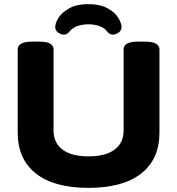

<svg xmlns="http://www.w3.org/2000/svg" viewBox="-20 -904 860 932"><path d="M409 8Q243 8 154.5 -61.5Q66 -131 66 -260V-664Q66 -682 83 -692Q100 -702 137 -702H170Q207 -702 223.5 -692Q240 -682 240 -664V-270Q240 -210 284 -177.5Q328 -145 409 -145Q492 -145 536 -177.5Q580 -210 580 -270V-664Q580 -682 596.5 -692Q613 -702 650 -702H683Q720 -702 737 -692Q754 -682 754 -664V-260Q754 -131 665 -61.5Q576 8 409 8ZM290 -736Q275 -736 261.5 -746.5Q248 -757 248 -772Q248 -793 265 -819Q282 -845 317.5 -864.5Q353 -884 408 -884Q465 -884 501 -864.5Q537 -845 553.5 -818.5Q570 -792 570 -772Q570 -757 556.5 -746.5Q543 -736 527 -736Q511 -736 499 -752Q487 -769 462.5 -777.5Q438 -786 409 -786Q383 -786 359 -778.5Q335 -771 320 -754Q311 -743 305 -739.5Q299 -736 290 -736Z"/></svg>

Font: Asap Expanded ExtraBold
Style: Regular
Weight: 800
Width: 7
Designer: Pablo Cosgaya
Foundry: Omnibus-Type
Version: Version 3.001; ttfautohint (v1.8.4.7-5d5b)